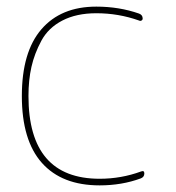

<svg xmlns="http://www.w3.org/2000/svg" viewBox="-20 -550 532 580"><path d="M281 10Q167 10 106.5 -58Q46 -126 46 -260Q46 -393 105 -461.5Q164 -530 271 -530Q340 -530 400 -509Q411 -505 411 -494Q411 -490 407.5 -488Q404 -486 400 -488Q338 -510 271 -510Q211 -510 168.5 -488Q126 -466 105 -427Q84 -388 75 -348Q66 -308 66 -260Q66 -10 281 -10Q346 -10 406 -32Q416 -36 416 -26Q416 -15 405 -11Q348 10 281 10Z"/></svg>

Font: Rounded Mplus 1c Thin
Style: Regular
Weight: 250
Version: Version 1.059.20150529